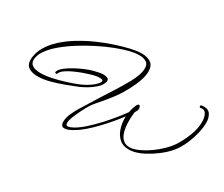

<svg xmlns="http://www.w3.org/2000/svg" viewBox="-128 -989 1712 1469"><g transform="rotate(30 728.0 -254.5)"><path d="M536 142Q518 142 511 130.5Q504 119 504 103Q504 67 521 28.5Q538 -10 561 -47Q584 -84 602 -113Q662 -211 725 -308Q740 -332 759.5 -364Q779 -396 798 -431Q817 -466 829 -500.5Q841 -535 841 -563Q841 -602 816 -616Q791 -630 756 -630Q735 -630 714 -627Q693 -624 673 -619Q624 -607 560.5 -582.5Q497 -558 428.5 -523.5Q360 -489 296 -448.5Q232 -408 181 -365Q130 -322 102 -280Q80 -251 73 -214Q72 -210 71.5 -205.5Q71 -201 71 -197Q71 -170 85.5 -156.5Q100 -143 122 -138Q144 -133 165 -133Q209 -133 265 -145Q321 -157 376 -174.5Q431 -192 472 -209Q492 -217 518.5 -232Q545 -247 568.5 -266Q592 -285 603 -303Q607 -311 607 -316Q607 -325 597 -327Q587 -329 580 -329Q558 -329 534.5 -323.5Q511 -318 489 -311Q470 -305 441 -294.5Q412 -284 381 -270Q350 -256 325 -240.5Q300 -225 288 -208Q283 -201 282 -196Q281 -194 279 -191.5Q277 -189 273 -189Q262 -189 262 -199Q262 -201 263 -202Q271 -225 300.5 -248Q330 -271 369 -292Q408 -313 444.5 -328Q481 -343 503 -349Q525 -354 548 -359.5Q571 -365 593 -365Q607 -365 623.5 -359.5Q640 -354 640 -335Q640 -330 638 -325Q636 -320 634 -315Q624 -289 596.5 -264.5Q569 -240 536.5 -221Q504 -202 479 -191Q434 -173 377.5 -151.5Q321 -130 263.5 -115Q206 -100 157 -100Q113 -100 81.5 -119Q50 -138 50 -187Q50 -202 53 -217Q60 -259 83 -299Q113 -351 163.5 -397Q214 -443 277.5 -481.5Q341 -520 409.5 -550.5Q478 -581 545 -603Q612 -625 668 -638Q692 -643 716 -647Q740 -651 764 -651Q813 -651 845 -630Q877 -609 877 -556Q877 -518 861.5 -473.5Q846 -429 823.5 -386Q801 -343 781 -311Q760 -279 736 -248Q712 -217 687 -188Q671 -169 651.5 -146.5Q632 -124 618 -103Q599 -72 578.5 -31Q558 10 545 45Q541 55 537.5 69Q534 83 534 94Q534 116 551 116Q563 116 576.5 109.5Q590 103 600 98Q637 77 679 39.5Q721 2 763 -43Q805 -88 841.5 -133Q878 -178 903 -213Q904 -221 909.5 -242Q915 -263 923.5 -281.5Q932 -300 941 -300Q950 -300 953.5 -290Q957 -280 957 -273Q957 -263 951.5 -252.5Q946 -242 941 -234Q938 -215 937 -195.5Q936 -176 936 -156Q936 -130 939.5 -100Q943 -70 954 -43Q965 -16 985.5 1Q1006 18 1040 18Q1062 18 1083.5 11Q1105 4 1124 -5Q1161 -22 1203.5 -51.5Q1246 -81 1283 -117.5Q1320 -154 1342 -188Q1374 -238 1399.5 -302Q1425 -366 1425 -427Q1425 -444 1421 -464.5Q1417 -485 1406.5 -500.5Q1396 -516 1374 -516Q1370 -516 1366.5 -515Q1363 -514 1359 -514Q1355 -514 1352.5 -517.5Q1350 -521 1350 -525Q1350 -534 1361.5 -535.5Q1373 -537 1380 -537Q1421 -537 1438.5 -507.5Q1456 -478 1456 -442Q1456 -398 1445 -349.5Q1434 -301 1415.5 -255Q1397 -209 1373 -172Q1348 -133 1308 -96.5Q1268 -60 1222 -30.5Q1176 -1 1133 17Q1112 25 1089.5 30.5Q1067 36 1044 36Q991 36 959 7Q927 -22 912.5 -66.5Q898 -111 898 -156V-173Q873 -139 838.5 -98Q804 -57 764.5 -15.5Q725 26 685 60.5Q645 95 609 115Q595 124 574.5 133Q554 142 536 142Z"/></g></svg>

Font: Sassy Frass
Style: Regular
Weight: 400
Designer: Robert E. Leuschke
Foundry: Robert E. Leuschke
Version: Version 1.010; ttfautohint (v1.8.3)